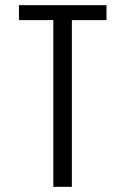

<svg xmlns="http://www.w3.org/2000/svg" viewBox="-20 -720 490 740"><path d="M390.5 -700V-642.5H257V0H185.5V-642.5H53V-700Z"/></svg>

Font: League Mono Condensed Light
Style: Regular
Weight: 300
Width: 1
Designer: Tyler Finck
Foundry: The League of Moveable Type / Tyler Finck
Version: Version 2.210